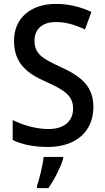

<svg xmlns="http://www.w3.org/2000/svg" viewBox="-20 -744 541 985"><path d="M459 -195C459 -299 400 -351 290 -401C193 -445 157 -470 157 -536C157 -592 195 -631 266 -631C317 -631 365 -617 416 -593L449 -683C394 -708 335 -724 267 -724C137 -724 51 -650 52 -534C52 -417 122 -366 215 -325C314 -281 355 -251 355 -187C355 -126 313 -82 229 -82C164 -82 96 -103 45 -128V-26C92 -2 156 10 225 10C368 10 459 -68 459 -195ZM304 71V61H204C200 103 182 174 170 209V221H228C260 176 291 113 304 71Z"/></svg>

Font: Noto Sans Gujarati SemiCondensed Medium
Style: Regular
Weight: 500
Width: 4
Designer: Jelle Bosma - Monotype Design Team, Universal Thirst
Foundry: Monotype Imaging Inc.
Version: Version 2.106